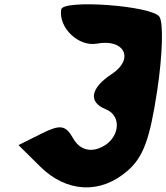

<svg xmlns="http://www.w3.org/2000/svg" viewBox="-20 -905 756 872"><path d="M258 -862C245 -779 337 -691 421 -707C546 -730 591 -637 488 -569C390 -505 380 -441 460 -409C541 -377 521 -264 428 -231C380 -214 338 -231 312 -277C278 -337 254 -341 168 -298L64 -246L162 -149C282 -30 436 -22 559 -129C630 -191 660 -269 694 -494C718 -652 723 -801 704 -829C671 -879 265 -909 258 -862Z"/></svg>

Font: Hussar Skorodowane
Style: Ky
Weight: 700
Foundry: Cannot Into Space Fonts
Version: Version 0.892